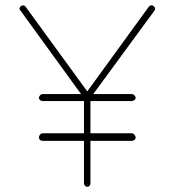

<svg xmlns="http://www.w3.org/2000/svg" viewBox="-20 -719 726 739"><path d="M303.2 -13.2V-176.8H145Q138.2 -176.8 134 -180.4Q129.9 -184.1 129.9 -189.9Q129.9 -196.3 134.3 -201.2Q138.7 -206.1 145 -206.1H303.2V-330.1H145Q138.7 -330.1 134.3 -333.7Q129.9 -337.4 129.9 -341.8Q129.9 -347.7 134.3 -352.3Q138.7 -356.9 145 -356.9H292L58.1 -679.2Q54.2 -682.6 55.2 -687.7Q56.2 -692.9 61 -695.8Q64.9 -698.7 70.1 -698.2Q75.2 -697.8 78.1 -693.8L315.9 -367.2L553.2 -693.8Q562 -702.6 570.8 -695.8Q575.2 -692.9 576.7 -688Q578.1 -683.1 575.2 -679.2L338.9 -356.9H486.8Q492.7 -356.9 497.3 -352.3Q502 -347.7 502 -341.8Q502 -337.4 497.3 -333.7Q492.7 -330.1 486.8 -330.1H328.1V-206.1H486.8Q492.7 -206.1 497.3 -200.9Q502 -195.8 502 -189.9Q502 -184.1 497.3 -180.4Q492.7 -176.8 486.8 -176.8H328.1V-13.2Q328.1 -7.8 324.5 -3.9Q320.8 0 315.9 0Q311 0 307.1 -3.9Q303.2 -7.8 303.2 -13.2Z"/></svg>

Font: Quicksand
Style: Light
Weight: 300
Designer: Andrew Paglinawan
Foundry: Andrew Paglinawan
Version: 1.002